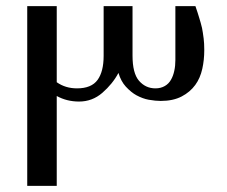

<svg xmlns="http://www.w3.org/2000/svg" viewBox="-20 -606 739 626"><path d="M68.8 -585.9H165V-337.9Q193.4 -317.9 231 -317.9Q278.3 -317.9 298.3 -345.7Q317.9 -373 317.9 -423.8V-585.9H412.1V-424.8Q412.1 -367.2 433.1 -342.8Q454.6 -317.9 486.8 -317.9Q504.4 -317.9 517.6 -325.7Q530.3 -333 537.6 -346.2Q544.9 -358.9 548.3 -375.5Q551.8 -391.1 551.8 -410.2V-585.9H617.2Q620.1 -578.1 624.3 -564.7Q628.4 -551.3 629.4 -548.3Q634.8 -531.2 638.7 -514.6Q641.1 -502.9 644 -480.5Q646 -464.8 646 -442.9Q646 -410.6 639.6 -381.8Q632.8 -351.1 616.7 -329.1Q599.6 -305.7 572.3 -291.5Q544.4 -276.9 503.9 -276.9Q487.3 -276.9 464.8 -280.8Q445.8 -284.2 424.8 -295.4Q407.7 -304.7 390.1 -323.7Q374.5 -340.8 366.2 -368.2Q347.2 -332.5 313.5 -303.2Q280.8 -274.9 237.8 -274.9Q197.8 -274.9 165 -293V0H68.8Z"/></svg>

Font: SimahzazaarabicW05-Regular
Style: Regular
Weight: 400
Designer: Ahmed zaza
Foundry: Ahmed zaza
Version: Version 1.001